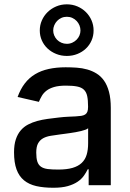

<svg xmlns="http://www.w3.org/2000/svg" viewBox="-20 -868 609 900"><path d="M45.8 -154.1Q45.8 -189.6 54.2 -214.7Q62.5 -239.7 77.1 -256.7Q91.6 -273.8 111.7 -284.3Q131.7 -294.7 154.8 -301Q177.9 -307.2 203.5 -310.7Q229 -314.3 255 -317.1Q279.5 -320 299.2 -320.8Q318.9 -321.7 334.2 -322.4Q349.4 -323.2 360.6 -324.9Q371.8 -326.7 378.9 -331.1Q386 -335.6 389.4 -343.9Q392.8 -352.3 392.8 -366.5V-369Q392.8 -398.8 388.7 -417.8Q384.6 -436.8 373.2 -447.6Q361.9 -458.5 341.6 -462.5Q321.4 -466.6 289.1 -466.6Q255.7 -466.6 233.8 -460.2Q212 -453.8 198.2 -443.2Q184.3 -432.5 176.3 -418.9Q168.3 -405.2 162.3 -390.6L62.5 -413.4Q76 -450.6 96.4 -477.1Q116.8 -503.6 144.7 -520.2Q172.6 -536.9 208.3 -544.7Q244 -552.6 287.6 -552.6Q313.9 -552.6 339.7 -550.8Q365.4 -549 388.8 -542.4Q412.3 -535.9 432.5 -523.4Q452.8 -511 467.7 -489.9Q482.6 -468.8 490.9 -437.5Q499.3 -406.2 499.3 -362.2V0H395.6V-74.6H391.3Q383.9 -59.3 372.9 -43.9Q361.9 -28.4 343.6 -16Q325.3 -3.6 297.9 4.3Q270.6 12.1 230.1 12.1Q184.7 12.1 150.2 4.3Q115.8 -3.6 92.5 -22.7Q69.2 -41.9 57.5 -73.9Q45.8 -105.8 45.8 -154.1ZM166.5 -725.1Q166.5 -750.4 176.3 -772.5Q186.1 -794.7 203.3 -811.4Q220.5 -828.1 243.6 -837.9Q266.7 -847.7 293.3 -847.7Q320 -847.7 342.9 -837.9Q365.8 -828.1 382.6 -811.4Q399.5 -794.7 409.1 -772.5Q418.7 -750.4 418.7 -725.1Q418.7 -699.9 409.1 -678.1Q399.5 -656.2 382.6 -640.3Q365.8 -624.3 342.9 -615.1Q320 -605.8 293.3 -605.8Q266.7 -605.8 243.6 -615.1Q220.5 -624.3 203.3 -640.3Q186.1 -656.2 176.3 -678.1Q166.5 -699.9 166.5 -725.1ZM253.2 -73.2Q293 -73.2 319.8 -81Q346.6 -88.8 362.9 -104.2Q379.3 -119.7 386.2 -142.8Q393.1 -165.8 393.1 -196.7V-267Q389.2 -263.1 380.5 -259.9Q371.8 -256.7 359.9 -253.7Q348 -250.7 334.5 -248.4Q321 -246.1 307.7 -244.1Q294.4 -242.2 282.3 -240.6Q270.2 -239 261.7 -237.9Q238.6 -234.7 218.2 -231.5Q197.8 -228.3 182.7 -220.2Q167.6 -212 158.7 -196.4Q149.9 -180.8 149.9 -152.7Q149.9 -126.4 155 -110.6Q160.2 -94.8 172.2 -86.5Q184.3 -78.1 204.2 -75.6Q224.1 -73.2 253.2 -73.2ZM293.3 -662.6Q307.2 -662.6 318.9 -668Q330.6 -673.3 339.1 -682Q347.7 -690.7 352.5 -701.9Q357.2 -713.1 357.2 -725.1Q357.2 -737.6 352.5 -749.1Q347.7 -760.7 339.1 -769.7Q330.6 -778.8 318.9 -784.1Q307.2 -789.4 293.3 -789.4Q279.5 -789.4 267.8 -784.1Q256 -778.8 247.5 -769.7Q239 -760.7 234.2 -749.1Q229.4 -737.6 229.4 -725.1Q229.4 -713.1 234.2 -701.7Q239 -690.3 247.5 -681.6Q256 -672.9 267.8 -667.8Q279.5 -662.6 293.3 -662.6Z"/></svg>

Font: Cannonade Med
Style: Regular
Weight: 500
Designer: Rasmus Andersson
Foundry: rsms
Version: Version 3.012;git-f93a4a705